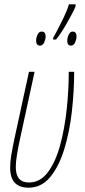

<svg xmlns="http://www.w3.org/2000/svg" viewBox="-20 -858 392 888"><path d="M112 10Q172 10 212.5 -39.5Q253 -89 277.5 -169Q302 -249 312.5 -343Q323 -437 323 -526H298Q298 -442 288.5 -352.5Q279 -263 258 -186Q237 -109 201.5 -61.5Q166 -14 114 -14Q53 -14 53 -85Q53 -109 58.5 -142.5Q64 -176 72 -213L140 -526H114L46 -213Q38 -175 32.5 -142.5Q27 -110 27 -82Q27 10 112 10ZM226 -675H239Q259 -698 288.5 -749.5Q318 -801 329 -827L330 -838H299Q290 -808 266.5 -760.5Q243 -713 226 -683ZM308 -647Q321 -647 327.5 -662Q334 -677 334 -689Q334 -712 316 -712Q304 -712 297.5 -697.5Q291 -683 291 -670Q291 -647 308 -647ZM165 -647Q178 -647 184.5 -662Q191 -677 191 -689Q191 -712 173 -712Q160 -712 153.5 -697.5Q147 -683 147 -670Q147 -647 165 -647Z"/></svg>

Font: Noto Sans Display Condensed Thin
Style: Italic
Weight: 250
Width: 3
Italic angle: -12°
Designer: Monotype Design Team
Foundry: Monotype Imaging Inc.
Version: Version 1.900